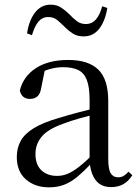

<svg xmlns="http://www.w3.org/2000/svg" viewBox="-20 -788 597 823"><path d="M190 15Q130 15 91 -19Q52 -53 52 -115Q52 -154 69 -184.5Q86 -215 125.5 -239Q165 -263 231 -282Q273 -295 319 -307Q365 -319 405 -328V-303Q365 -293 324 -281.5Q283 -270 249 -257Q185 -234 158.5 -202Q132 -170 132 -128Q132 -82 157.5 -58Q183 -34 225 -34Q248 -34 270 -43Q292 -52 320 -74Q348 -96 386 -134L395 -87H371Q340 -54 312.5 -31Q285 -8 256 3.5Q227 15 190 15ZM457 14Q412 14 389.5 -16.5Q367 -47 364 -100V-103V-359Q364 -415 352 -445.5Q340 -476 315 -488Q290 -500 250 -500Q221 -500 192 -491.5Q163 -483 130 -465L173 -492L157 -413Q153 -386 140.5 -375Q128 -364 109 -364Q73 -364 65 -400Q80 -461 134 -496Q188 -531 272 -531Q359 -531 401.5 -489.5Q444 -448 444 -355V-108Q444 -61 455 -44.5Q466 -28 486 -28Q499 -28 509 -33.5Q519 -39 531 -52L547 -37Q531 -11 508.5 1.5Q486 14 457 14ZM96 -645Q104 -700 130 -734Q156 -768 197 -768Q223 -768 242 -755.5Q261 -743 277 -727Q294 -709 310 -697Q326 -685 348 -685Q374 -685 391 -704.5Q408 -724 418 -761L440 -754Q431 -698 405.5 -665Q380 -632 339 -632Q311 -632 292.5 -644Q274 -656 259 -671Q242 -688 226 -701.5Q210 -715 187 -715Q161 -715 144.5 -695Q128 -675 117 -637Z"/></svg>

Font: Noto Serif SC
Style: Regular
Weight: 400
Designer: Ryoko NISHIZUKA 西塚涼子 (kana & ideographs); Frank Grießhammer (Latin, Greek & Cyrillic); Wenlong ZHANG 张文龙 (bopomofo); San
Foundry: Adobe
Version: Version 2.002-H1;hotconv 1.1.0;makeotfexe 2.6.0